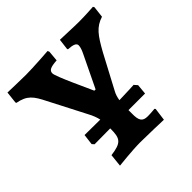

<svg xmlns="http://www.w3.org/2000/svg" viewBox="-182 -798 958 958"><g transform="rotate(-45 297.5 -319.0)"><path d="M601 -645C601 -645 545 -641 500 -641C456 -641 392 -645 368 -645L361 -588L363 -583C399 -581 415 -574 415 -559C415 -547 409 -530 400 -512L319 -344H310C301 -367 223 -529 223 -553C223 -573 238 -581 284 -584L289 -640L285 -649C285 -649 177 -641 125 -641C85 -641 -3 -644 -3 -644L-10 -581L-8 -576C56 -564 75 -537 106 -475L204 -285C218 -259 225 -240 229 -221C172 -222 119 -222 119 -222L112 -165L122 -154C122 -154 177 -155 233 -155V-151C233 -84 221 -66 143 -56L136 11C136 11 233 0 290 0C340 0 453 4 453 4L462 -63L458 -68C458 -68 431 -65 408 -65C372 -65 361 -82 362 -131V-155H479L484 -209L469 -226C469 -226 417 -223 365 -222C368 -240 372 -255 381 -271L476 -450C519 -527 542 -560 598 -578L605 -638Z"/></g></svg>

Font: Alegreya SC
Style: Bold
Weight: 700
Designer: Juan Pablo del Peral
Foundry: Huerta Tipografica
Version: Version 2.007;PS 002.007;hotconv 1.0.88;makeotf.lib2.5.64775